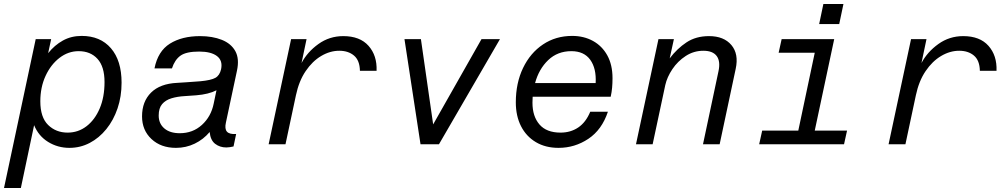

<svg xmlns="http://www.w3.org/2000/svg" viewBox="-35 -719 4999 957"><path d="M311 18Q253 18 205 -11.5Q157 -41 135 -95L69 218H-15L143 -524H220L205 -454Q237 -494 278.5 -517Q320 -540 372 -540Q465 -540 518 -478.5Q571 -417 571 -307Q571 -238 551 -179Q531 -120 495 -75.5Q459 -31 412 -6.5Q365 18 311 18ZM357 -464Q305 -464 261.5 -430.5Q218 -397 192 -340.5Q166 -284 166 -214Q166 -134 205 -96Q244 -58 302 -58Q355 -58 396.5 -90Q438 -122 462 -178.5Q486 -235 486 -310Q486 -387 451 -425.5Q416 -464 357 -464Z M1142 -51 1129 11Q1120 13 1111 14.5Q1102 16 1093 16Q1061 16 1037.5 -2Q1014 -20 1010 -61Q979 -24 935.5 -3Q892 18 842 18Q767 18 720 -26Q673 -70 673 -139Q673 -213 718 -257.5Q763 -302 848 -306Q871 -308 895 -309Q919 -310 964 -314Q1017 -319 1038.5 -331Q1060 -343 1067 -374Q1076 -417 1046.5 -439.5Q1017 -462 958 -462Q893 -462 864.5 -441.5Q836 -421 822 -378H735Q752 -464 812 -501.5Q872 -539 962 -539Q1024 -539 1070.5 -520.5Q1117 -502 1138 -464Q1159 -426 1146 -366L1091 -108Q1084 -77 1096 -63Q1108 -49 1142 -51ZM1030 -202 1044 -269Q1005 -249 943 -244L886 -240Q849 -238 819.5 -229Q790 -220 773 -200Q756 -180 756 -143Q756 -103 784 -79Q812 -55 861 -55Q926 -55 971.5 -96.5Q1017 -138 1030 -202Z M1304 0 1416 -524H1493L1468 -405Q1497 -460 1552 -499.5Q1607 -539 1676 -539Q1759 -539 1802 -490.5Q1845 -442 1842 -366H1759Q1758 -418 1729.5 -442Q1701 -466 1656 -466Q1610 -466 1566 -440Q1522 -414 1488.5 -364.5Q1455 -315 1440 -244L1388 0Z M2457 -524 2153 0H2061L1981 -524H2063L2124 -99L2365 -524Z M2995 -162Q2965 -72 2897.5 -27Q2830 18 2749 18Q2684 18 2636 -10.5Q2588 -39 2562 -90Q2536 -141 2536 -209Q2536 -305 2572 -380Q2608 -455 2671.5 -497.5Q2735 -540 2817 -540Q2875 -540 2920.5 -515Q2966 -490 2992 -443Q3018 -396 3018 -329Q3018 -304 3016 -282Q3014 -260 3009 -237H2620Q2619 -222 2619 -207Q2619 -139 2654 -98.5Q2689 -58 2759 -58Q2809 -58 2847 -83.5Q2885 -109 2907 -162ZM2813 -464Q2744 -464 2697.5 -419.5Q2651 -375 2632 -305H2934Q2938 -378 2907 -421Q2876 -464 2813 -464Z M3135 0 3247 -524H3324L3303 -428Q3340 -477 3387 -508Q3434 -539 3499 -539Q3573 -539 3610.5 -494.5Q3648 -450 3632 -376L3552 0H3469L3546 -363Q3557 -413 3537.5 -439.5Q3518 -466 3471 -466Q3423 -466 3383 -440Q3343 -414 3316.5 -374.5Q3290 -335 3281 -295L3218 0Z M4048 -599 4069 -699H4169L4148 -599ZM4123 -524 4026 -68H4187L4172 0H3749L3764 -68H3944L4026 -456H3846L3861 -524Z M4394 0 4506 -524H4583L4558 -405Q4587 -460 4642 -499.5Q4697 -539 4766 -539Q4849 -539 4892 -490.5Q4935 -442 4932 -366H4849Q4848 -418 4819.5 -442Q4791 -466 4746 -466Q4700 -466 4656 -440Q4612 -414 4578.5 -364.5Q4545 -315 4530 -244L4478 0Z"/></svg>

Font: Fragment Mono
Style: Italic
Weight: 400
Italic angle: -12°
Designer: Wei Huang based on Nimbus Sans by URW Studio, based on Helvetica by Max Miedinger.
Foundry: Wei Huang
Version: Version 1.011; ttfautohint (v1.8.4.7-5d5b)